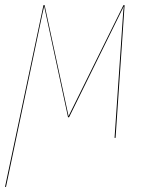

<svg xmlns="http://www.w3.org/2000/svg" viewBox="-21 -537 581 748"><path d="M464.4 -517.1 429.2 0H425.3L457.5 -469.2Q459.5 -502 461.4 -512.7L248 -80.1H244.1L150.9 -513.2Q149.9 -507.3 148.7 -502Q147.5 -496.6 145.5 -488.5Q143.6 -480.5 142.1 -472.7L2.4 190.9L-1.5 191.4L148.4 -517.1H152.8L246.1 -84.5L460 -517.1Z"/></svg>

Font: Fira Sans Compressed Four
Style: Italic
Weight: 100
Width: 3
Italic angle: -8°
Designer: Carrois Corporate & Edenspiekermann AG
Foundry: Carrois Corporate GbR & Edenspiekermann AG
Version: Version 4.203;PS 004.203;hotconv 1.0.88;makeotf.lib2.5.64775